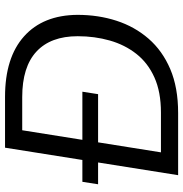

<svg xmlns="http://www.w3.org/2000/svg" viewBox="-2 -744 745 782"><g transform="rotate(-90 371.0 -352.5)"><path d="M49 0 161 -705H368Q528 -705 614.5 -627.5Q701 -550 702 -410Q702 -325 678 -251Q654 -177 605 -120.5Q556 -64 481 -32Q406 0 302 0ZM142 -70H304Q388 -70 447 -96.5Q506 -123 543 -170Q580 -217 597.5 -278.5Q615 -340 615 -409Q615 -519 552.5 -577Q490 -635 367 -635H232ZM12 -326 22 -390H389L379 -326Z"/></g></svg>

Font: Nunito Sans
Style: Italic
Weight: 400
Italic angle: -9°
Designer: Vernon Adams
Foundry: Vernon Adams
Version: Version 3.006; ttfautohint (v1.8.3)